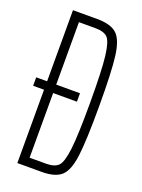

<svg xmlns="http://www.w3.org/2000/svg" viewBox="-133 -750 600 812"><g transform="rotate(20 167.0 -344.0)"><path d="M51 -330H2V-368H51V-688H160Q221 -688 248.5 -663Q276 -638 285 -568.5Q294 -499 294 -344Q294 -189 285 -119.5Q276 -50 248.5 -25Q221 0 160 0H51ZM253 -344Q253 -489 245.5 -552Q238 -615 221.5 -632Q205 -649 166 -649H92V-368H199V-330H92V-39H166Q204 -39 221 -56Q238 -73 245.5 -136.5Q253 -200 253 -344Z"/></g></svg>

Font: Saira Ultra Condensed ExLight
Style: Regular
Weight: 200
Width: 1
Designer: Hector Gatti with collaboration of the Omnibus-Type team
Foundry: Omnibus-Type
Version: Version 1.001; ttfautohint (v1.8)